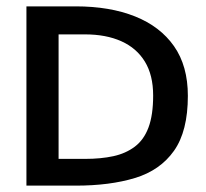

<svg xmlns="http://www.w3.org/2000/svg" viewBox="-20 -583 646 603"><path d="M164 -84V-475H247Q313 -475 361 -453.5Q409 -432 435 -389.5Q461 -347 461 -283Q461 -222 446.5 -183Q432 -144 403.5 -122.5Q375 -101 336 -92.5Q297 -84 247 -84Q239 -84 219.5 -84Q200 -84 164 -84ZM570 -282Q570 -376 526.5 -438Q483 -500 404 -531.5Q325 -563 218 -563Q203 -563 168.5 -563Q134 -563 63 -563V0Q130 0 166 0Q202 0 218 0Q325 0 404 -24Q483 -48 526.5 -109.5Q570 -171 570 -282Z"/></svg>

Font: Darker Grotesque
Style: Bold
Weight: 700
Designer: Gabriel Lam
Foundry: TypeRant
Version: Version 1.000;gftools[0.9.28]